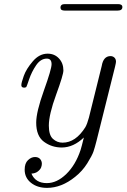

<svg xmlns="http://www.w3.org/2000/svg" viewBox="-20 -701 611 927"><path d="M210 -441.9Q243.2 -441.9 264.6 -418.9Q286.1 -396 286.1 -360.8Q286.1 -339.8 251 -243.9Q215.8 -147.9 215.8 -94.2Q215.8 -48.3 235.8 -30.3Q255.9 -12.2 282.2 -12.2Q345.2 -12.2 392.1 -86.9Q400.9 -102.1 409.2 -132.8L471.2 -382.8Q479 -429.7 513.2 -430.2Q524.4 -430.2 532.2 -423.1Q540 -416 540 -402.8Q540 -397.9 535.2 -377.9L445.8 -20Q438 10.7 431.4 30.3Q424.8 49.8 401.4 87.4Q377.9 125 342.8 152.8Q276.9 206.1 207 206.1Q160.2 206.1 129.6 181.6Q99.1 157.2 99.1 118.2Q99.1 87.4 115 72.3Q130.9 57.1 148.9 57.1Q165 57.1 173.6 66.7Q182.1 76.2 182.1 89.8Q182.1 97.7 178.5 107.4Q174.8 117.2 162.8 126.7Q150.9 136.2 131.8 137.2Q150.9 183.1 206.1 183.1Q254.9 183.1 300 139.2Q345.2 95.2 369.1 22.9Q374 7.8 384.8 -37.1Q335 10.7 278.8 11.2Q230 11.2 192.4 -16.4Q154.8 -43.9 154.8 -108.9Q154.8 -160.6 191.9 -263.9Q229 -367.2 229 -391.1Q229 -418 206.1 -418Q176.3 -418 154.5 -386Q132.8 -354 120.8 -318.6Q108.9 -283.2 106.9 -280.8Q102.1 -277.8 97.2 -277.8Q83 -277.8 83 -289.8Q83 -301.8 95 -335Q106.9 -368.2 138.4 -405Q169.9 -441.9 210 -441.9ZM272 -664.1Q272 -681.2 293 -681.2H549.8Q570.8 -681.2 570.8 -667Q570.8 -649.9 547.9 -649.9H292Q272 -649.9 272 -664.1Z"/></svg>

Font: CMU Classical Serif
Style: Italic
Weight: 500
Italic angle: -14.04°
Version: Version 0.7.0